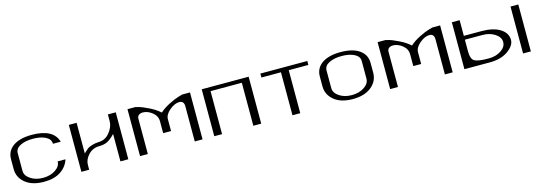

<svg xmlns="http://www.w3.org/2000/svg" viewBox="6 -1238 5568 1976"><g transform="rotate(-15 2790.0 -250.0)"><path d="M583 -354.5H500Q500 -404.3 446.8 -431.2Q393.6 -458 312.5 -458Q231.4 -458 178.2 -431.2Q125 -404.3 125 -354.5V-167Q125 -115.2 179.7 -78.6Q234.4 -42 312.5 -42Q390.6 -42 445.3 -78.6Q500 -115.2 500 -167H583Q559.6 -91.8 490.7 -45.9Q421.9 0 312.5 0Q185.5 0 113.8 -59.1Q42 -118.2 42 -208V-312.5Q42 -400.4 113.3 -450.2Q184.6 -500 312.5 -500Q541 -500 583 -354.5Z M958 -208Q884.8 -208 837.9 -158.2Q791 -108.4 791 -51.8V0H708V-500H791V-173.8Q792 -174.8 813 -194.3Q834 -213.9 844.7 -220.7Q855.5 -227.5 886.7 -237.8Q918 -248 958 -250Q1029.3 -250 1076.7 -309.1Q1124 -368.2 1124 -426.8V-500H1208V0H1124V-292Q1075.2 -241.2 1039.6 -224.6Q1003.9 -208 958 -208Z M1333 -500H1416Q1431.6 -497.1 1458.5 -489.3Q1485.4 -481.4 1551.8 -449.7Q1618.2 -418 1666 -375Q1709 -414.1 1771.5 -445.3Q1834 -476.6 1875 -488.3L1916 -500H1999V0H1916V-375Q1916 -432.6 1865.2 -432.6Q1816.4 -432.6 1762.2 -387.2Q1708 -341.8 1708 -292V-167H1624V-292Q1624 -349.6 1575.7 -388.2Q1527.3 -426.8 1475.6 -426.8Q1449.2 -426.8 1432.6 -413.6Q1416 -400.4 1416 -375V0H1333Z M2624 -500V0H2540V-458H2207V0H2124V-500Z M3249 -500V-458H3040V0H2957V-458H2749V-500Z M3790 -167V-354.5Q3790 -404.3 3736.8 -431.2Q3683.6 -458 3602.5 -458Q3521.5 -458 3468.3 -431.2Q3415 -404.3 3415 -354.5V-167Q3415 -115.2 3469.7 -78.6Q3524.4 -42 3602.5 -42Q3680.7 -42 3735.4 -78.6Q3790 -115.2 3790 -167ZM3873 -208Q3873 -118.2 3800.3 -59.1Q3727.5 0 3602.5 0Q3475.6 0 3403.8 -59.1Q3332 -118.2 3332 -208V-312.5Q3332 -400.4 3403.3 -450.2Q3474.6 -500 3602.5 -500Q3731.4 -500 3802.2 -449.7Q3873 -399.4 3873 -312.5Z M3998 -500H4081.1Q4096.7 -497.1 4123.5 -489.3Q4150.4 -481.4 4216.8 -449.7Q4283.2 -418 4331.1 -375Q4374 -414.1 4436.5 -445.3Q4499 -476.6 4540 -488.3L4581.1 -500H4664.1V0H4581.1V-375Q4581.1 -432.6 4530.3 -432.6Q4481.4 -432.6 4427.2 -387.2Q4373 -341.8 4373 -292V-167H4289.1V-292Q4289.1 -349.6 4240.7 -388.2Q4192.4 -426.8 4140.6 -426.8Q4114.3 -426.8 4097.7 -413.6Q4081.1 -400.4 4081.1 -375V0H3998Z M5497.1 -500V0H5414.1V-500ZM4789.1 -500H4872.1V-333H5059.6Q5185.5 -333 5257.8 -287.1Q5330.1 -241.2 5330.1 -167Q5330.1 -107.4 5255.4 -53.7Q5180.7 0 5059.6 0H4789.1ZM4872.1 -292V-167Q4872.1 -85.9 4908.7 -64Q4945.3 -42 5059.6 -42Q5137.7 -42 5192.4 -78.6Q5247.1 -115.2 5247.1 -167Q5247.1 -218.8 5191.9 -255.4Q5136.7 -292 5059.6 -292Z"/></g></svg>

Font: okolaks
Style: Regular
Weight: 500
Version: Version 000.6.0